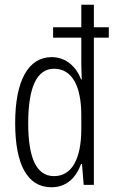

<svg xmlns="http://www.w3.org/2000/svg" viewBox="-20 -780 488 810"><path d="M197 10C264 10 302 -34 322 -88H326L333 0H376V-621H439V-665H376V-760H323V-665H204V-621H323V-516C323 -495 324 -472 325 -445H322C303 -496 260 -539 198 -539C100 -539 44 -441 44 -261C44 -85 96 10 197 10ZM208 -37C132 -37 99 -117 99 -260C99 -411 135 -490 208 -490C283 -490 323 -419 323 -293V-236C323 -108 282 -37 208 -37Z"/></svg>

Font: Noto Sans Thai Looped ExtraCondensed Light
Style: Regular
Weight: 300
Width: 2
Designer: Sasikarn Vongin, Ben Mitchell
Foundry: The Fontpad Ltd
Version: Version 1.001